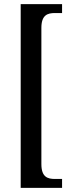

<svg xmlns="http://www.w3.org/2000/svg" viewBox="-20 -780 349 928"><path d="M80 128H280V85H246C210 85 180 76 180 13V-645C180 -708 210 -717 246 -717H280V-760H80Z"/></svg>

Font: Noto Serif Ethiopic ExtraCondensed Medium
Style: Regular
Weight: 500
Width: 2
Designer: Monotype Design Team
Foundry: Monotype Imaging Inc.
Version: Version 2.102